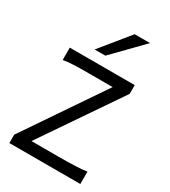

<svg xmlns="http://www.w3.org/2000/svg" viewBox="-235 -1102 1071 1213"><g transform="rotate(30 300.5 -495.5)"><path d="M539.6 -649.4 151.4 -80.6H341.8Q413.6 -80.6 469.2 -82.8Q524.9 -85 554.2 -90.3V0H36.6V-61L424.8 -632.3H258.8Q222.7 -632.3 193.6 -632.1Q164.6 -631.8 141.1 -630.6Q117.7 -629.4 99.1 -627.4Q80.6 -625.5 65.9 -622.6V-712.9H539.6ZM490.7 -991.2 285.6 -781.2H207.5L378.4 -991.2Z"/></g></svg>

Font: Andika Afr
Style: Regular
Weight: 400
Designer: Victor Gaultney, Annie Olsen, Julie Remington, Don Collingsworth, Eric Hays, Becca Hirsbrunner
Foundry: SIL International
Version: Version 5.000